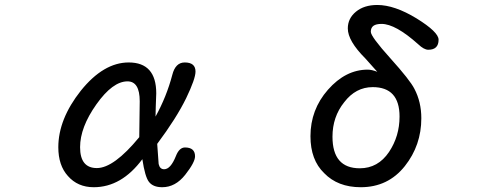

<svg xmlns="http://www.w3.org/2000/svg" viewBox="-20 -742 2040 783"><path d="M256.8 -24.4Q217.8 -67.4 217.8 -141.6Q217.8 -255.9 309.6 -372.1Q402.3 -487.3 504.9 -487.3Q617.2 -487.3 617.2 -361.3L615.2 -306.6L614.3 -266.6Q659.2 -347.7 682.6 -436.5Q695.3 -487.3 733.4 -487.3Q777.3 -487.3 777.3 -450.2Q777.3 -420.9 739.3 -341.8Q699.2 -259.8 621.1 -155.3L627 -73.2Q631.8 -51.8 649.4 -51.8Q675.8 -51.8 697.3 -105.5Q710.9 -140.6 734.4 -140.6Q775.4 -140.6 775.4 -104.5Q775.4 -80.1 735.4 -29.3Q695.3 21.5 641.6 21.5Q603.5 21.5 586.9 -1Q571.3 -21.5 560.5 -92.8Q475.6 21.5 362.3 21.5Q296.9 21.5 256.8 -24.4ZM547.9 -182.6 549.8 -329.1Q549.8 -410.2 500 -410.2Q439.5 -410.2 373 -316.4Q306.6 -222.7 306.6 -141.6Q306.6 -56.6 375 -56.6Q444.3 -56.6 547.9 -182.6Z M1301.8 -36.1Q1246.1 -89.8 1246.1 -186.5Q1246.1 -294.9 1317.4 -376Q1389.6 -458 1479.5 -458Q1496.1 -458 1518.6 -449.2L1469.7 -503.9Q1398.4 -575.2 1398.4 -626Q1398.4 -667 1431.6 -694.3Q1464.8 -721.7 1518.6 -721.7Q1588.9 -721.7 1678.7 -667Q1768.6 -611.3 1768.6 -580.1Q1768.6 -539.1 1726.6 -539.1Q1709 -539.1 1685.5 -561.5Q1592.8 -644.5 1536.1 -644.5Q1513.7 -644.5 1502.9 -636.7Q1492.2 -628.9 1492.2 -612.3Q1492.2 -592.8 1572.3 -503.9Q1652.3 -415 1669.9 -379.9Q1698.2 -326.2 1698.2 -259.8Q1698.2 -149.4 1630.9 -64.5Q1562.5 21.5 1451.2 21.5Q1357.4 21.5 1301.8 -36.1ZM1566.4 -122.1Q1609.4 -186.5 1609.4 -266.6Q1609.4 -386.7 1500 -386.7Q1430.7 -386.7 1383.8 -325.2Q1335.9 -265.6 1335.9 -184.6Q1335.9 -55.7 1447.3 -55.7Q1521.5 -55.7 1566.4 -122.1Z"/></svg>

Font: KTXP_ComRound
Style: Medium
Weight: 500
Version: Version 1.01;May 16, 2022;FontCreator 13.0.0.2683 64-bit